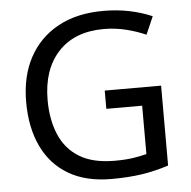

<svg xmlns="http://www.w3.org/2000/svg" viewBox="-52 -776 833 838"><g transform="rotate(-5 364.0 -357.0)"><path d="M407 -377H654V-27Q596 -8 537 1Q478 10 403 10Q292 10 216 -34.5Q140 -79 100.5 -161.5Q61 -244 61 -357Q61 -469 105 -551Q149 -633 231.5 -678.5Q314 -724 431 -724Q491 -724 544.5 -713Q598 -702 644 -682L610 -604Q572 -621 524.5 -633Q477 -645 426 -645Q298 -645 226.5 -568Q155 -491 155 -357Q155 -272 182.5 -206.5Q210 -141 269 -104.5Q328 -68 424 -68Q471 -68 504 -73Q537 -78 564 -85V-297H407Z"/></g></svg>

Font: Noto Sans Tamil Supplement
Style: Regular
Weight: 400
Designer: Ek Type
Foundry: Ek Type
Version: Version 2.001; ttfautohint (v1.8.4.7-5d5b)